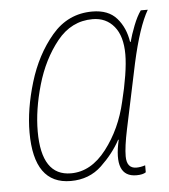

<svg xmlns="http://www.w3.org/2000/svg" viewBox="-45 -578 553 629"><g transform="rotate(-5 232.0 -263.5)"><path d="M163 10Q224 10 265 -29Q306 -68 329 -111H331Q303 10 379 10Q400 10 410 3V-20Q395 -15 381 -15Q349 -15 349 -55Q349 -86 361 -143L406 -356Q432 -474 463 -527H440Q427 -509 415.5 -479.5Q404 -450 398 -427H396Q389 -474 361.5 -505.5Q334 -537 281 -537Q201 -537 148 -474.5Q95 -412 68.5 -324Q42 -236 42 -160Q42 10 163 10ZM166 -15Q69 -15 69 -161Q69 -232 92.5 -313.5Q116 -395 163 -453.5Q210 -512 280 -512Q324 -512 350.5 -480Q377 -448 377 -388Q377 -359 370.5 -318.5Q364 -278 353 -234Q333 -146 282.5 -80.5Q232 -15 166 -15Z"/></g></svg>

Font: Noto Sans UI SemiCondensed Thin
Style: Italic
Weight: 250
Width: 4
Italic angle: -12°
Designer: Monotype Design Team
Foundry: Monotype Imaging Inc.
Version: Version 1.901